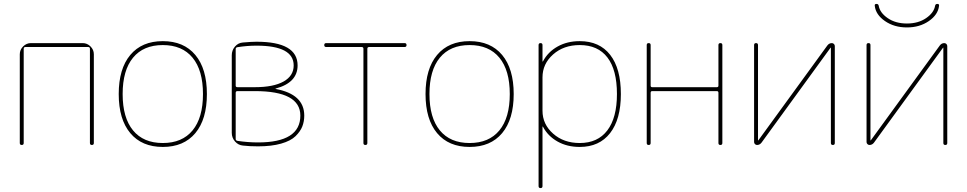

<svg xmlns="http://www.w3.org/2000/svg" viewBox="-20 -740 4936 980"><path d="M81 -10V-463Q81 -486 98 -503Q115 -520 138 -520H402Q425 -520 442 -503Q459 -486 459 -463V-10Q459 0 449 0Q439 0 439 -10V-491Q439 -500 430 -500H110Q101 -500 101 -491V-10Q101 0 91 0Q81 0 81 -10Z M963 -445.5Q910 -510 811 -510Q712 -510 659 -445.5Q606 -381 606 -260Q606 -139 659 -74.5Q712 -10 811 -10Q910 -10 963 -74.5Q1016 -139 1016 -260Q1016 -381 963 -445.5ZM977 -60.5Q918 10 811 10Q704 10 645 -60.5Q586 -131 586 -260Q586 -389 645 -459.5Q704 -530 811 -530Q918 -530 977 -459.5Q1036 -389 1036 -260Q1036 -131 977 -60.5Z M1183 -266V-30Q1183 -23 1192 -21Q1246 -13 1297 -13Q1513 -13 1513 -150Q1513 -275 1281 -275H1192Q1183 -275 1183 -266ZM1183 -490V-303Q1183 -295 1192 -295H1281Q1376 -295 1427.5 -324Q1479 -353 1479 -406Q1479 -507 1289 -507Q1241 -507 1191 -499Q1183 -497 1183 -490ZM1220 3Q1196 1 1179.5 -18Q1163 -37 1163 -62V-458Q1163 -483 1179 -502Q1195 -521 1219 -523Q1265 -527 1289 -527Q1499 -527 1499 -406Q1499 -318 1387 -288Q1386 -288 1386 -287Q1386 -286 1387 -286Q1533 -259 1533 -150Q1533 -120 1523 -94.5Q1513 -69 1488.5 -45Q1464 -21 1415 -7Q1366 7 1297 7Q1253 7 1220 3Z M1645 -500Q1635 -500 1635 -510Q1635 -520 1645 -520H2045Q2055 -520 2055 -510Q2055 -500 2045 -500H1864Q1855 -500 1855 -491V-10Q1855 0 1845 0Q1835 0 1835 -10V-491Q1835 -500 1826 -500Z M2529 -445.5Q2476 -510 2377 -510Q2278 -510 2225 -445.5Q2172 -381 2172 -260Q2172 -139 2225 -74.5Q2278 -10 2377 -10Q2476 -10 2529 -74.5Q2582 -139 2582 -260Q2582 -381 2529 -445.5ZM2543 -60.5Q2484 10 2377 10Q2270 10 2211 -60.5Q2152 -131 2152 -260Q2152 -389 2211 -459.5Q2270 -530 2377 -530Q2484 -530 2543 -459.5Q2602 -389 2602 -260Q2602 -131 2543 -60.5Z M2749 -345V-175Q2749 -106 2803 -58Q2857 -10 2939 -10Q3031 -10 3080 -74.5Q3129 -139 3129 -260Q3129 -383 3080.5 -446.5Q3032 -510 2939 -510Q2857 -510 2803 -462Q2749 -414 2749 -345ZM2729 210V-510Q2729 -520 2739 -520Q2749 -520 2749 -510V-427Q2749 -426 2750 -426Q2752 -426 2752 -428Q2777 -475 2826 -502.5Q2875 -530 2939 -530Q3040 -530 3094.5 -460Q3149 -390 3149 -260Q3149 -131 3094 -60.5Q3039 10 2939 10Q2875 10 2826 -17.5Q2777 -45 2752 -92Q2752 -94 2750 -94Q2749 -94 2749 -93V210Q2749 220 2739 220Q2729 220 2729 210Z M3281 -10V-510Q3281 -520 3291 -520Q3301 -520 3301 -510V-303Q3301 -295 3309 -295H3639Q3647 -295 3647 -303V-510Q3647 -520 3657 -520Q3667 -520 3667 -510V-10Q3667 0 3657 0Q3647 0 3647 -10V-266Q3647 -275 3639 -275H3309Q3301 -275 3301 -266V-10Q3301 0 3291 0Q3281 0 3281 -10Z M3844 0Q3838 0 3833.5 -4.5Q3829 -9 3829 -15V-510Q3829 -520 3839 -520Q3849 -520 3849 -510V-24L3850 -23L3851 -24L4203 -508Q4212 -520 4226 -520Q4232 -520 4236.5 -515.5Q4241 -511 4241 -505V-10Q4241 0 4231 0Q4221 0 4221 -10V-496L4220 -497L4219 -496L3867 -12Q3858 0 3844 0Z M4418 0Q4412 0 4407.5 -4.5Q4403 -9 4403 -15V-510Q4403 -520 4413 -520Q4423 -520 4423 -510V-24L4424 -23L4425 -24L4777 -508Q4786 -520 4800 -520Q4806 -520 4810.5 -515.5Q4815 -511 4815 -505V-10Q4815 0 4805 0Q4795 0 4795 -10V-496L4794 -497L4793 -496L4441 -12Q4432 0 4418 0ZM4445 -710Q4443 -720 4454 -720Q4463 -720 4465 -711Q4471 -675 4511 -647.5Q4551 -620 4609 -620Q4667 -620 4707 -647.5Q4747 -675 4753 -711Q4755 -720 4764 -720Q4775 -720 4773 -710Q4768 -665 4721 -632.5Q4674 -600 4609 -600Q4544 -600 4497 -632.5Q4450 -665 4445 -710Z"/></svg>

Font: Rounded Mplus 1c Thin
Style: Regular
Weight: 250
Version: Version 1.059.20150529